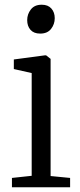

<svg xmlns="http://www.w3.org/2000/svg" viewBox="-20 -792 340 812"><path d="M30.5 0V-39.5L114 -48.5V-483L38.5 -500V-540.5L170 -558H175L194 -543V-47.5L276.5 -39.5V0ZM149.5 -650Q123 -650 109 -665.8Q95 -681.5 95 -707Q95 -732 110.5 -752Q126 -772 156 -772H157Q183 -772 197.2 -756Q211.5 -740 211.5 -715Q211.5 -689.5 196 -669.8Q180.5 -650 150.5 -650Z"/></svg>

Font: Merriweather 36pt Light
Style: Regular
Weight: 300
Designer: Eben Sorkin
Foundry: Eben Sorkin
Version: Version 2.100